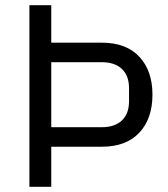

<svg xmlns="http://www.w3.org/2000/svg" viewBox="-20 -718 646 738"><path d="M93 0V-698H177V-554H371Q465 -554 515.5 -500Q566 -446 566 -354Q566 -262 515.5 -208Q465 -154 371 -154H177V0ZM177 -229H371Q421 -229 448.5 -255Q476 -281 476 -329V-379Q476 -427 448.5 -453Q421 -479 371 -479H177Z"/></svg>

Font: IBM Plex Sans Arabic
Style: Regular
Weight: 400
Designer: Mike Abbink, Paul van der Laan, Pieter van Rosmalen, Wael Morcos, Khajak Apelian
Foundry: Bold Monday
Version: Version 1.1